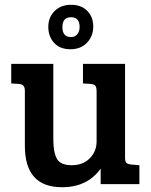

<svg xmlns="http://www.w3.org/2000/svg" viewBox="-20 -770 631 803"><path d="M563 -79V0H401V-65Q346 13 239 13Q84 13 84 -160V-391Q84 -418 59 -419L27 -421V-503H203V-186Q203 -133 218 -106Q233 -79 280 -79Q327 -79 355.5 -108Q384 -137 384 -178V-389Q384 -405 378.5 -411.5Q373 -418 359 -419L327 -421V-503H503V-111Q503 -95 508 -89.5Q513 -84 528 -82ZM274.5 -564Q231 -564 206.5 -590.5Q182 -617 182 -657.5Q182 -698 208.5 -724Q235 -750 277.5 -750Q320 -750 345 -724.5Q370 -699 370 -659Q370 -619 344 -591.5Q318 -564 274.5 -564ZM277 -615Q294 -615 303.5 -627Q313 -639 313 -657Q313 -698 277 -698Q241 -698 241 -656.5Q241 -615 277 -615Z"/></svg>

Font: Bree Serif
Style: Regular
Weight: 400
Designer: Veronika Burian, Jos Scaglione
Foundry: TypeTogether
Version: Version 1.002